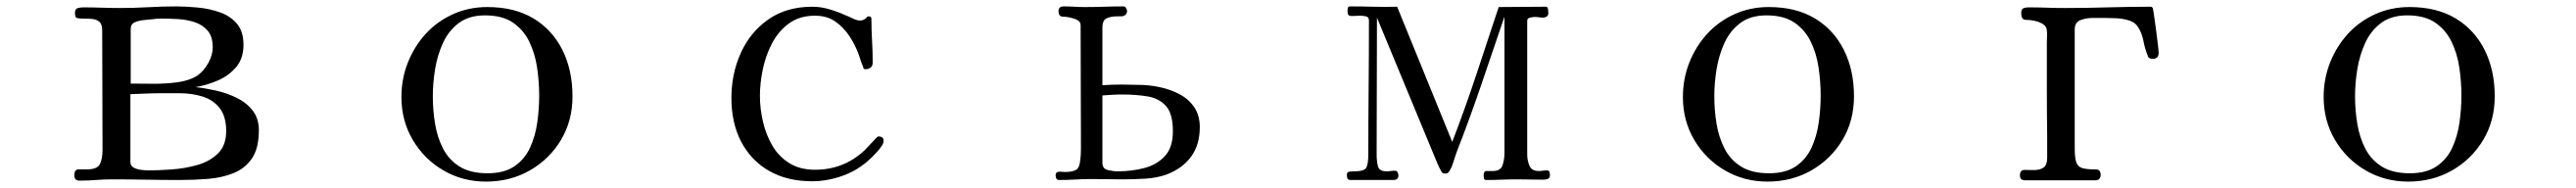

<svg xmlns="http://www.w3.org/2000/svg" viewBox="-20 -562 8040 587"><path d="M686 -153Q686 -198 666 -224Q646 -250 612.5 -260.5Q579 -271 539 -271H491Q465 -271 439 -270Q413 -269 387 -268V-56Q387 -44 397.5 -38.5Q408 -33 421.5 -31.5Q435 -30 443 -30Q475 -30 516.5 -33Q558 -36 596.5 -47Q635 -58 660.5 -83Q686 -108 686 -153ZM644 -414Q644 -448 628 -466.5Q612 -485 587 -493Q562 -501 534 -502.5Q506 -504 481 -504Q475 -504 469 -503.5Q463 -503 456 -502Q447 -501 430.5 -499.5Q414 -498 401 -492.5Q388 -487 388 -472V-301Q416 -301 455.5 -300.5Q495 -300 533 -305Q571 -310 596 -326Q616 -340 630 -365Q644 -390 644 -414ZM788 -156Q788 -99 766.5 -67.5Q745 -36 709 -21.5Q673 -7 629.5 -3.5Q586 0 542 0Q489 0 435.5 -1Q382 -2 329 -2Q304 -2 279 0Q254 2 228 2Q212 2 212 -15Q212 -33 225 -33Q238 -33 250 -33Q283 -33 291.5 -49Q300 -65 300 -95Q300 -188 299.5 -281Q299 -374 299 -468Q299 -487 289.5 -494.5Q280 -502 266 -503Q252 -504 238 -504Q225 -504 219.5 -506Q214 -508 214 -521Q214 -534 222 -536.5Q230 -539 240 -539Q269 -539 297.5 -538Q326 -537 355 -537Q399 -537 443 -539.5Q487 -542 530 -542Q561 -542 597.5 -538.5Q634 -535 666.5 -523.5Q699 -512 719.5 -488Q740 -464 740 -422Q740 -380 717.5 -353Q695 -326 660.5 -311Q626 -296 590 -290Q619 -287 653 -279.5Q687 -272 718 -257Q749 -242 768.5 -217Q788 -192 788 -156Z M1663 -264Q1663 -307 1656.5 -351Q1650 -395 1632 -432Q1614 -469 1581 -491.5Q1548 -514 1494 -514Q1444 -514 1412 -490Q1380 -466 1362.5 -427.5Q1345 -389 1338 -345.5Q1331 -302 1331 -262Q1331 -218 1338 -175.5Q1345 -133 1363 -98Q1381 -63 1414.5 -42Q1448 -21 1502 -21Q1554 -21 1586 -43Q1618 -65 1634.5 -101Q1651 -137 1657 -179.5Q1663 -222 1663 -264ZM1767 -261Q1767 -185 1731 -125Q1695 -65 1634 -30Q1573 5 1497 5Q1424 5 1364 -30Q1304 -65 1268.5 -125Q1233 -185 1233 -259Q1233 -316 1253 -366.5Q1273 -417 1308.5 -456Q1344 -495 1393.5 -517.5Q1443 -540 1501 -540Q1586 -540 1645 -504.5Q1704 -469 1735.5 -406Q1767 -343 1767 -261Z M2738 -123Q2738 -117 2735.5 -112Q2733 -107 2729 -102Q2721 -90 2702.5 -72Q2684 -54 2672 -46Q2640 -22 2598 -9Q2556 4 2516 4Q2437 4 2380.5 -28.5Q2324 -61 2293.5 -119.5Q2263 -178 2263 -256Q2263 -332 2292.5 -397Q2322 -462 2378.5 -501.5Q2435 -541 2516 -541Q2542 -541 2569 -533Q2596 -525 2620 -514Q2631 -510 2642.5 -504Q2654 -498 2666 -498Q2671 -498 2676 -500.5Q2681 -503 2685 -507Q2687 -511 2691 -511Q2700 -511 2700 -504Q2700 -470 2702 -435.5Q2704 -401 2704 -366Q2704 -356 2697.5 -351Q2691 -346 2682 -346Q2674 -346 2675 -351Q2671 -360 2667.5 -370Q2664 -380 2661 -390Q2650 -421 2631.5 -449Q2613 -477 2587 -495Q2561 -513 2524 -513Q2476 -513 2443 -489Q2410 -465 2390 -427Q2370 -389 2361 -345.5Q2352 -302 2352 -263Q2352 -223 2361.5 -182Q2371 -141 2391 -107Q2411 -73 2444 -52.5Q2477 -32 2524 -32Q2614 -32 2679 -93Q2688 -102 2696.5 -111.5Q2705 -121 2715 -131Q2717 -133 2718.5 -134.5Q2720 -136 2724 -136Q2729 -136 2733.5 -133Q2738 -130 2738 -123Z M3641 -152Q3641 -207 3619.5 -231Q3598 -255 3562 -261Q3526 -267 3481 -267Q3466 -267 3451 -266Q3436 -265 3421 -264V-54Q3421 -35 3438 -31Q3455 -27 3469 -27Q3511 -27 3550.5 -37Q3590 -47 3615.5 -74Q3641 -101 3641 -152ZM3725 -165Q3725 -110 3698 -73Q3671 -36 3621 -17Q3590 -6 3552.5 -4Q3515 -2 3482 -2Q3458 -2 3434.5 -2.5Q3411 -3 3387 -3Q3362 -3 3337 -1.5Q3312 0 3286 0Q3279 0 3277 -5Q3275 -10 3275 -15Q3275 -26 3288 -26Q3292 -26 3296 -25.5Q3300 -25 3304 -25Q3327 -25 3338.5 -31.5Q3350 -38 3352 -63Q3354 -79 3354 -95Q3354 -111 3354 -126Q3354 -215 3353.5 -305Q3353 -395 3353 -484Q3353 -494 3342.5 -499.5Q3332 -505 3319 -507.5Q3306 -510 3298 -510Q3290 -510 3287 -515Q3284 -520 3284 -527Q3284 -542 3300 -542Q3317 -542 3333.5 -541Q3350 -540 3366 -540Q3396 -540 3426.5 -541Q3457 -542 3487 -542Q3492 -542 3495 -536.5Q3498 -531 3498 -527Q3498 -517 3487 -512Q3483 -511 3477.5 -511Q3472 -511 3467 -511Q3448 -511 3434.5 -505Q3421 -499 3421 -476V-296Q3436 -297 3451 -297.5Q3466 -298 3481 -298L3535 -297Q3566 -297 3599.5 -290Q3633 -283 3661.5 -268Q3690 -253 3707.5 -227.5Q3725 -202 3725 -165Z M4818 -16Q4818 -6 4811.5 -3.5Q4805 -1 4797 -1Q4776 -1 4755.5 -1.5Q4735 -2 4714 -2Q4691 -2 4667 -1Q4643 0 4620 0Q4613 0 4612 -5Q4611 -10 4611 -14Q4611 -28 4620 -28Q4629 -28 4639 -28Q4664 -28 4670 -46Q4676 -64 4676 -84V-510Q4640 -404 4603.5 -297Q4567 -190 4526 -85Q4521 -71 4516 -54.5Q4511 -38 4503 -26Q4499 -20 4492 -20Q4491 -20 4488 -20.5Q4485 -21 4484 -21Q4480 -23 4472 -40Q4464 -57 4462 -63L4278 -507Q4278 -400 4277.5 -292.5Q4277 -185 4277 -78Q4277 -60 4281 -43.5Q4285 -27 4308 -27Q4315 -27 4321 -28Q4327 -29 4334 -29Q4340 -29 4342.5 -24Q4345 -19 4345 -14Q4345 0 4329 0H4196Q4188 0 4186 -4.5Q4184 -9 4184 -16Q4184 -25 4192 -26Q4200 -27 4207 -27Q4239 -27 4245 -39Q4251 -51 4251 -80Q4251 -185 4252 -289.5Q4253 -394 4253 -498Q4253 -509 4243.5 -511Q4234 -513 4226 -513Q4219 -513 4213 -512.5Q4207 -512 4200 -512Q4191 -512 4188.5 -516Q4186 -520 4186 -528Q4186 -531 4187 -536.5Q4188 -542 4193 -542Q4230 -542 4267 -541Q4304 -540 4341 -541L4513 -119Q4553 -223 4588 -328.5Q4623 -434 4658 -540Q4695 -540 4732 -540.5Q4769 -541 4806 -541Q4811 -541 4812 -532.5Q4813 -524 4813 -521Q4813 -514 4808 -510.5Q4803 -507 4797 -507Q4790 -507 4784 -508Q4778 -509 4771 -509Q4765 -509 4756 -507Q4747 -505 4747 -497V-80Q4747 -61 4754 -44.5Q4761 -28 4783 -28Q4790 -28 4796 -29Q4802 -30 4809 -30Q4815 -30 4816.5 -25Q4818 -20 4818 -16Z M5663 -264Q5663 -307 5656.5 -351Q5650 -395 5632 -432Q5614 -469 5581 -491.5Q5548 -514 5494 -514Q5444 -514 5412 -490Q5380 -466 5362.5 -427.5Q5345 -389 5338 -345.5Q5331 -302 5331 -262Q5331 -218 5338 -175.5Q5345 -133 5363 -98Q5381 -63 5414.5 -42Q5448 -21 5502 -21Q5554 -21 5586 -43Q5618 -65 5634.5 -101Q5651 -137 5657 -179.5Q5663 -222 5663 -264ZM5767 -261Q5767 -185 5731 -125Q5695 -65 5634 -30Q5573 5 5497 5Q5424 5 5364 -30Q5304 -65 5268.5 -125Q5233 -185 5233 -259Q5233 -316 5253 -366.5Q5273 -417 5308.5 -456Q5344 -495 5393.5 -517.5Q5443 -540 5501 -540Q5586 -540 5645 -504.5Q5704 -469 5735.5 -406Q5767 -343 5767 -261Z M6718 -397Q6718 -378 6698 -378Q6694 -378 6689 -381Q6684 -384 6684 -388Q6675 -410 6670.5 -434Q6666 -458 6654 -477Q6645 -492 6626 -498Q6607 -504 6586 -505Q6565 -506 6550 -506Q6535 -506 6513 -506Q6491 -506 6473.5 -499Q6456 -492 6456 -470V-98Q6456 -69 6461 -55Q6466 -41 6480 -37Q6494 -33 6522 -33Q6537 -33 6537 -16Q6537 -9 6533 -4Q6529 1 6521 1Q6466 1 6411.5 1Q6357 1 6302 1Q6285 1 6285 -14Q6285 -32 6300.5 -31.5Q6316 -31 6328 -31Q6348 -31 6359 -39Q6370 -47 6370 -69V-137Q6369 -210 6369 -283Q6369 -356 6369 -429Q6369 -438 6369.5 -447.5Q6370 -457 6369 -467Q6368 -480 6356.5 -487Q6345 -494 6330.5 -497Q6316 -500 6305 -500Q6295 -500 6292 -506Q6289 -512 6289 -521Q6289 -533 6295.5 -536Q6302 -539 6312 -539Q6341 -539 6369 -538Q6397 -537 6426 -537Q6493 -537 6559.5 -539Q6626 -541 6693 -541Q6697 -541 6699 -538Q6700 -538 6703 -518Q6706 -498 6709.5 -471.5Q6713 -445 6715.5 -423.5Q6718 -402 6718 -397Z M7663 -264Q7663 -307 7656.5 -351Q7650 -395 7632 -432Q7614 -469 7581 -491.5Q7548 -514 7494 -514Q7444 -514 7412 -490Q7380 -466 7362.5 -427.5Q7345 -389 7338 -345.5Q7331 -302 7331 -262Q7331 -218 7338 -175.5Q7345 -133 7363 -98Q7381 -63 7414.5 -42Q7448 -21 7502 -21Q7554 -21 7586 -43Q7618 -65 7634.5 -101Q7651 -137 7657 -179.5Q7663 -222 7663 -264ZM7767 -261Q7767 -185 7731 -125Q7695 -65 7634 -30Q7573 5 7497 5Q7424 5 7364 -30Q7304 -65 7268.5 -125Q7233 -185 7233 -259Q7233 -316 7253 -366.5Q7273 -417 7308.5 -456Q7344 -495 7393.5 -517.5Q7443 -540 7501 -540Q7586 -540 7645 -504.5Q7704 -469 7735.5 -406Q7767 -343 7767 -261Z"/></svg>

Font: Kaisei Decol
Style: Regular
Weight: 400
Designer: Font-Kai, 金井和夫
Foundry: KAZUO KANAI
Version: Version 5.003